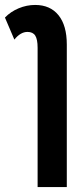

<svg xmlns="http://www.w3.org/2000/svg" viewBox="-21 -539 334 776"><path d="M131 217V-346Q131 -380 121.5 -395Q112 -410 90 -410Q62 -410 37 -379L-1 -468Q22 -492 54.5 -505.5Q87 -519 121 -519Q182 -519 215.5 -477.5Q249 -436 249 -359V217Z"/></svg>

Font: Noto Sans Thai Looped UI Condensed
Style: Bold
Weight: 700
Width: 3
Designer: Cadson Demak Team
Foundry: Cadson Demak Co., Ltd.
Version: Version 1.000